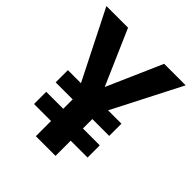

<svg xmlns="http://www.w3.org/2000/svg" viewBox="-197 -840 966 966"><g transform="rotate(45 286.0 -357.0)"><path d="M285 -420 414 -714H567L380 -349H475V-262H355V-195H475V-108H355V0H215V-108H94V-195H215V-262H94V-349H187L3 -714H157Z"/></g></svg>

Font: Noto Sans Tamil
Style: Bold
Weight: 700
Designer: Jelle Bosma - Monotype Design Team
Foundry: Monotype Imaging Inc.
Version: Version 2.004; ttfautohint (v1.8.4.7-5d5b)